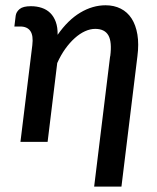

<svg xmlns="http://www.w3.org/2000/svg" viewBox="-20 -538 596 728"><path d="M440.5 169.5H337L397.5 -324.5H398Q405 -379 391 -403.8Q377 -428.5 341 -428.5Q322 -428.5 302.2 -419.5Q282.5 -410.5 263.5 -393.5Q244.5 -376.5 227.5 -352.8Q210.5 -329 197 -299L160.5 0H57.5L102.5 -366.5Q107 -403 95.2 -420.2Q83.5 -437.5 56.5 -437.5H34.5L39.5 -478.5Q41.5 -493 54.5 -503.8Q67.5 -514.5 97 -514.5Q119.5 -514.5 138.2 -508.2Q157 -502 170.5 -488.8Q184 -475.5 191.5 -455Q199 -434.5 198.5 -406Q237.5 -462 284.2 -490Q331 -518 380.5 -518Q412.5 -518 437.8 -505.2Q463 -492.5 479 -467.8Q495 -443 501 -407Q507 -371 501 -324.5Z"/></svg>

Font: Lato SemiBold
Style: Italic
Weight: 600
Italic angle: -7°
Designer: Lukasz Dziedzic with Adam Twardoch and Botio Nikoltchev
Foundry: tyPoland Lukasz Dziedzic
Version: Version 2.015; 2015-08-06; http://www.latofonts.com/